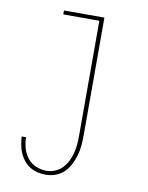

<svg xmlns="http://www.w3.org/2000/svg" viewBox="-84 -591 668 865"><g transform="rotate(10 250.0 -158.5)"><path d="M185 213Q166 213 147 208.5Q128 204 112 194Q96 184 84 169Q72 154 64.5 136.5Q57 119 53.5 100Q50 81 49 62H69Q69 87 76 111.5Q83 136 98 155.5Q113 175 136.5 185Q160 195 185 195Q205 195 224.5 187Q244 179 258 164Q272 149 281 130.5Q290 112 295 92Q300 72 301.5 51.5Q303 31 303 10V-512H138V-530H323V10Q323 33 321 56Q319 79 312.5 101Q306 123 295.5 144Q285 165 268.5 181Q252 197 230 205Q208 213 185 213Z"/></g></svg>

Font: Iosevka Slab Thin
Style: Regular
Weight: 100
Monospace: yes
Designer: Belleve Invis
Foundry: Belleve Invis
Version: Version 11.1.0; ttfautohint (v1.8.3)